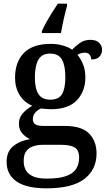

<svg xmlns="http://www.w3.org/2000/svg" viewBox="-20 -786 585 1046"><path d="M233 240Q124 240 70 202.5Q16 165 16 96Q16 39 53 9.5Q90 -20 144 -28Q122 -37 102.5 -58Q83 -79 83 -112Q83 -143 102 -166Q121 -189 156 -210Q113 -227 87.5 -267.5Q62 -308 62 -362Q62 -449 110.5 -498Q159 -547 257 -547Q293 -547 324.5 -537.5Q356 -528 373 -515Q391 -535 415.5 -552Q440 -569 472 -569Q504 -569 520 -553Q536 -537 536 -516Q536 -494 522.5 -478Q509 -462 477 -462Q477 -476 468.5 -487.5Q460 -499 442 -499Q420 -499 402 -487Q420 -466 432.5 -435.5Q445 -405 445 -364Q445 -289 399 -240Q353 -191 257 -191Q246 -191 229 -192.5Q212 -194 203 -195Q185 -187 172 -172.5Q159 -158 159 -136Q159 -119 171 -109.5Q183 -100 216 -100H332Q425 -100 465.5 -58.5Q506 -17 506 50Q506 138 439.5 189Q373 240 233 240ZM235 187Q302 187 340.5 173Q379 159 395 133.5Q411 108 411 73Q411 32 387 17.5Q363 3 316 3H212Q187 3 163.5 10Q140 17 124.5 35.5Q109 54 109 92Q109 120 121 141.5Q133 163 160.5 175Q188 187 235 187ZM254 -243Q300 -243 318 -273.5Q336 -304 336 -365Q336 -429 317.5 -461.5Q299 -494 253 -494Q208 -494 189 -460.5Q170 -427 170 -364Q170 -304 189.5 -273.5Q209 -243 254 -243ZM208 -616Q217 -637 232 -664Q247 -691 264 -718Q281 -745 295 -766H345V-753Q336 -721 327 -681Q318 -641 312 -606H208Z"/></svg>

Font: Noto Serif Khojki Medium
Style: Regular
Weight: 500
Version: Version 2.003